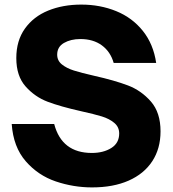

<svg xmlns="http://www.w3.org/2000/svg" viewBox="-20 -799 752 836"><path d="M31 -259H216Q249 -133 380 -133Q430 -133 464.5 -154.5Q499 -176 499 -218Q499 -246 477.5 -264Q456 -282 423.5 -292Q391 -302 332 -315Q243 -335 187.5 -356Q132 -377 91.5 -422.5Q51 -468 51 -546Q51 -622 88.5 -674.5Q126 -727 190 -753Q254 -779 334 -779Q416 -779 486 -750.5Q556 -722 602 -664.5Q648 -607 660 -525H475Q461 -574 423.5 -601.5Q386 -629 330 -629Q288 -629 258.5 -612Q229 -595 229 -561Q229 -535 249.5 -518.5Q270 -502 301.5 -492Q333 -482 390 -469Q479 -449 537 -427Q595 -405 637 -357Q679 -309 679 -227Q679 -152 643 -97Q607 -42 540 -12.5Q473 17 381 17Q300 17 223 -9Q146 -35 92 -97Q38 -159 31 -259Z"/></svg>

Font: Open Sauce One Black
Style: Regular
Weight: 900
Designer: Alfredo Marco Pradil
Foundry: Creative Sauce Fz LLC
Version: Version 1.477